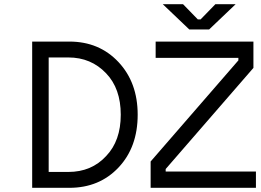

<svg xmlns="http://www.w3.org/2000/svg" viewBox="-20 -899 1249 919"><path d="M312 0H134V-700H312Q455 -700 547 -602Q639 -504 639 -350Q639 -195 548 -98Q456 0 312 0ZM213 -633V-66L208 -76H307Q418 -76 488 -152Q558 -225 558 -350Q558 -475 488 -548Q416 -624 307 -624H206ZM725 -622V-700H1193V-574L773 -90V-78H1205V0H701V-126L1121 -610V-622ZM981 -758H886L759 -879H856L927 -806H940L1011 -879H1108Z"/></svg>

Font: Rilu
Style: Regular
Weight: 500
Designer: Alí Sinisterra
Foundry: Alí Sinisterra
Version: 0.1